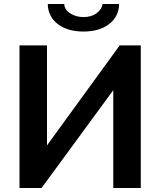

<svg xmlns="http://www.w3.org/2000/svg" viewBox="-20 -936 798 956"><path d="M396 -851Q357 -851 329 -870Q315 -879 307.5 -891Q300 -903 300 -916H218Q218 -886 231 -860Q244 -834 268 -816Q316 -779 396 -779Q475 -779 523 -816Q547 -834 560 -860Q573 -886 573 -916H491Q486 -888 460 -869.5Q434 -851 396 -851ZM77 -710V0H187L544 -487V0H681V-710H576L214 -212V-710Z"/></svg>

Font: RT Raleway Bold
Style: Regular
Weight: 400
Designer: Matt McInerney, Pablo Impallari, Rodrigo Fuenzalida — Edited by Milan Moffatt in April 2016
Foundry: Matt McInerney, Pablo Impallari, Rodrigo Fuenzalida — Edited by Milan Moffatt in April 2016
Version: Version 3.001